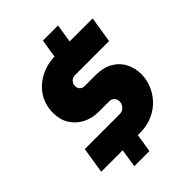

<svg xmlns="http://www.w3.org/2000/svg" viewBox="-266 -937 1174 1174"><g transform="rotate(-45 321.0 -350.0)"><path d="M183 119 215 -83H346L314 119ZM299 -619 331 -819H462L430 -619ZM16 0 43 -169H343Q362 -169 374.5 -177.5Q387 -186 393.5 -198.5Q400 -211 400 -224Q400 -236 395 -246.5Q390 -257 379.5 -263.5Q369 -270 352 -270H265Q207 -270 161 -294Q115 -318 88.5 -361Q62 -404 62 -461Q62 -533 97 -586.5Q132 -640 191 -670Q250 -700 323 -700H642L615 -531H322Q306 -531 295 -524Q284 -517 278.5 -506Q273 -495 273 -483Q273 -473 277.5 -463.5Q282 -454 291.5 -448Q301 -442 315 -442H408Q478 -442 523 -415Q568 -388 590 -344Q612 -300 612 -250Q612 -205 595 -161Q578 -117 544.5 -80.5Q511 -44 462 -22Q413 0 349 0Z"/></g></svg>

Font: MuseoModerno Thin Black
Style: Italic
Weight: 900
Italic angle: -9°
Version: Version 1.003